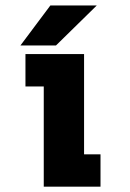

<svg xmlns="http://www.w3.org/2000/svg" viewBox="-20 -704 490 724"><path d="M57 -532.5 170 -683.5H345L191 -532.5ZM297 -122H359V0H145V-378H76V-500H297Z"/></svg>

Font: League Mono Condensed ExtraBold
Style: Regular
Weight: 800
Width: 1
Designer: Tyler Finck
Foundry: The League of Moveable Type / Tyler Finck
Version: Version 2.210